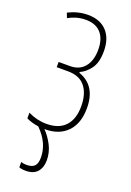

<svg xmlns="http://www.w3.org/2000/svg" viewBox="-145 -591 587 859"><g transform="rotate(20 148.5 -161.5)"><path d="M112 10H110Q133 33 150.5 66.5Q168 100 168 138Q168 172 150 193Q132 214 94 214Q75 214 63 209V184Q75 188 89 188Q115 188 127 176Q139 164 139 135Q139 102 125 70.5Q111 39 80 8Q46 3 22 -9V-36Q64 -15 110 -15Q169 -15 199.5 -48Q230 -81 230 -142Q230 -201 203 -235Q176 -269 121 -269H67V-294H121Q166 -294 190.5 -324Q215 -354 215 -406Q215 -457 190 -485Q165 -513 118 -513Q94 -513 73.5 -507Q53 -501 35 -491L26 -514Q72 -537 119 -537Q177 -537 209 -503Q241 -469 241 -408Q241 -353 219 -324Q197 -295 171 -284V-280Q257 -250 257 -143Q257 -70 218.5 -30Q180 10 112 10Z"/></g></svg>

Font: Noto Sans ExtraCondensed Thin
Style: Regular
Weight: 100
Width: 2
Designer: Monotype Design Team
Foundry: Monotype Imaging Inc.
Version: Version 2.013; ttfautohint (v1.8.4.7-5d5b)